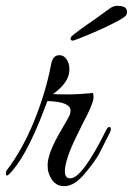

<svg xmlns="http://www.w3.org/2000/svg" viewBox="-47 -640 457 661"><path d="M192 -401Q192 -356 135 -316Q155 -315 188.5 -315Q222 -315 273 -320Q275 -316 275 -304Q275 -298 271.5 -287.5Q268 -277 263 -265.5Q258 -254 252 -242Q246 -230 241 -221Q230 -198 214.5 -167Q199 -136 187 -102Q162 -26 195 -26Q236 -26 319 -193Q326 -206 332 -202Q338 -198 331 -183L294 -110Q286 -96 274.5 -80Q263 -64 247 -45Q210 1 174 1Q135 1 120 -46Q117 -55 117 -73Q117 -91 128 -121Q140 -152 165 -194Q190 -237 193 -244Q196 -251 196 -259Q196 -290 116 -292L104 -260Q40 -93 -17 -39Q-27 -30 -27 -45Q-27 -46 -25 -52Q32 -127 72 -227Q112 -327 129 -419Q135 -450 157 -450Q179 -450 189 -422Q192 -413 192 -401ZM202 -500Q201 -500 198.5 -501.5Q196 -503 196 -506Q196 -509 198 -513Q199 -516 226 -536Q240 -546 254 -556Q268 -566 284 -577Q315 -599 329 -609.5Q343 -620 356 -620Q382 -620 387.5 -609.5Q393 -599 388 -589Q383 -577 298 -538Q211 -500 202 -500Z"/></svg>

Font: #9Slide05 Great Vibes
Style: Regular
Weight: 400
Designer: Robert E. Leuschke
Foundry: Robert E. Leuschke
Version: Version 1.001